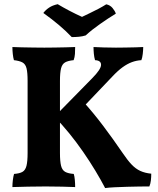

<svg xmlns="http://www.w3.org/2000/svg" viewBox="-20 -908 771 935"><path d="M492 7.8Q471.6 -31.4 444.4 -76.6Q417.2 -121.8 384.8 -168.6Q352.4 -215.4 316.7 -259.3Q281 -303.2 245 -339.6L428.6 -526.6Q471.6 -570 472.1 -591.8Q472.6 -613.6 442.8 -615Q438.6 -629.2 437 -646.5Q435.4 -663.8 435.4 -679Q453.2 -678 484.1 -677Q515 -676 544.4 -676Q564.4 -676 590.7 -676.5Q617 -677 640.8 -677.5Q664.6 -678 677.4 -679Q677.4 -664.8 675.2 -645.6Q673 -626.4 668.4 -615Q644.6 -613.6 622.3 -605.4Q600 -597.2 576.8 -580.4Q553.6 -563.6 527 -535.2L363.4 -363.6L385 -413.4Q434.8 -358.4 482.3 -295.4Q529.8 -232.4 577.6 -162.4Q600.8 -128 620.7 -107Q640.6 -86 663.3 -75.6Q686 -65.2 716.6 -62.2Q716.6 -45.2 714.7 -29.1Q712.8 -13 707.4 0Q688.4 0 660 0.3Q631.6 0.6 599.5 1.6Q567.4 2.6 539 3.9Q510.6 5.2 492 7.8ZM40.4 3Q40.4 -13 42.6 -31.2Q44.8 -49.4 48.4 -61Q75.4 -63 89.5 -71.1Q103.6 -79.2 109 -100.7Q114.4 -122.2 114.4 -163V-514.2Q114.4 -554.4 109.3 -575Q104.2 -595.6 89.8 -603.7Q75.4 -611.8 47.8 -615Q44.2 -627.2 42.3 -644.8Q40.4 -662.4 40.4 -679Q57.2 -678 85.3 -677.5Q113.4 -677 143.4 -676.5Q173.4 -676 196.2 -676Q219 -676 246.4 -676.5Q273.8 -677 299.9 -677.5Q326 -678 346 -679Q346 -661.8 345 -645.7Q344 -629.6 338.6 -615Q311.6 -612.4 297.2 -604.3Q282.8 -596.2 277.4 -575.3Q272 -554.4 272 -514.2V-163Q272 -122.2 277.4 -100.7Q282.8 -79.2 297.5 -71.1Q312.2 -63 339.2 -61Q342.8 -50 344.4 -31.8Q346 -13.6 346 3Q320.8 2 282.9 1Q245 0 202.2 0Q159.4 0 115.6 1Q71.8 2 40.4 3ZM329.4 -727.4Q303 -755.4 268.2 -785Q233.4 -814.6 191 -844.8Q202.6 -860 219.4 -871.1Q236.2 -882.2 261 -887.6Q286.6 -872.2 318.4 -855.5Q350.2 -838.8 379.4 -825.8Q394.6 -833.4 416.7 -843.7Q438.8 -854 460.6 -865.7Q482.4 -877.4 497.4 -887Q516.2 -883.2 528.1 -868.9Q540 -854.6 544 -841.6Q507 -819 467.2 -791.1Q427.4 -763.2 397.4 -735.6Q381.6 -730.6 364.3 -729Q347 -727.4 329.4 -727.4Z"/></svg>

Font: Vollkorn
Style: Regular
Weight: 400
Designer: Friedrich Althausen
Foundry: Friedrich Althausen
Version: Version 4.104